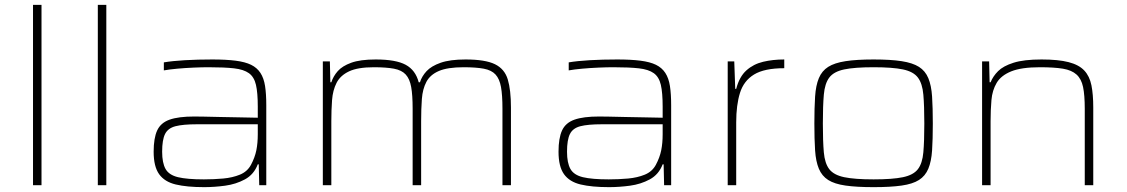

<svg xmlns="http://www.w3.org/2000/svg" viewBox="-20 -763 4642 791"><path d="M116 0V-743H151V0Z M383 0V-743H418V0Z M821 8Q750 8 704 -3Q658 -14 635.5 -45.5Q613 -77 613 -138Q613 -194 627.5 -225.5Q642 -257 678.5 -270Q715 -283 780 -283Q792 -283 821 -282.5Q850 -282 888.5 -281Q927 -280 967 -279.5Q1007 -279 1042 -278V-324Q1042 -381 1034.5 -413.5Q1027 -446 1005.5 -461.5Q984 -477 944 -481.5Q904 -486 839 -486Q813 -486 778 -484.5Q743 -483 710 -480Q677 -477 655 -473V-506Q690 -512 742 -515Q794 -518 855 -518Q911 -518 950.5 -513Q990 -508 1014.5 -496Q1039 -484 1053 -462.5Q1067 -441 1072 -408.5Q1077 -376 1077 -330V0H1048L1046 -86H1042Q1026 -44 989 -24Q952 -4 907.5 2Q863 8 821 8ZM820 -24Q861 -24 899.5 -27.5Q938 -31 968.5 -43.5Q999 -56 1014 -84Q1030 -114 1036 -143.5Q1042 -173 1042 -210V-251H791Q734 -251 703 -243Q672 -235 660 -211Q648 -187 648 -138Q648 -92 662 -67Q676 -42 713.5 -33Q751 -24 820 -24Z M1310 0V-510H1339L1341 -424H1345Q1353 -449 1371.5 -470Q1390 -491 1427 -504.5Q1464 -518 1528 -518Q1611 -518 1651.5 -496Q1692 -474 1705 -424H1710Q1718 -449 1737.5 -470Q1757 -491 1795.5 -504.5Q1834 -518 1898 -518Q1979 -518 2019 -498.5Q2059 -479 2072 -435.5Q2085 -392 2085 -320V0H2050V-315Q2050 -371 2044 -404.5Q2038 -438 2021.5 -456Q2005 -474 1973 -480Q1941 -486 1890 -486Q1824 -486 1788 -470.5Q1752 -455 1736.5 -425.5Q1721 -396 1718 -355Q1715 -314 1715 -264V0H1680V-315Q1680 -371 1674 -404.5Q1668 -438 1651.5 -456Q1635 -474 1603 -480Q1571 -486 1520 -486Q1454 -486 1418 -469Q1382 -452 1366.5 -421.5Q1351 -391 1348 -350.5Q1345 -310 1345 -264V0Z M2489 8Q2418 8 2372 -3Q2326 -14 2303.5 -45.5Q2281 -77 2281 -138Q2281 -194 2295.5 -225.5Q2310 -257 2346.5 -270Q2383 -283 2448 -283Q2460 -283 2489 -282.5Q2518 -282 2556.5 -281Q2595 -280 2635 -279.5Q2675 -279 2710 -278V-324Q2710 -381 2702.5 -413.5Q2695 -446 2673.5 -461.5Q2652 -477 2612 -481.5Q2572 -486 2507 -486Q2481 -486 2446 -484.5Q2411 -483 2378 -480Q2345 -477 2323 -473V-506Q2358 -512 2410 -515Q2462 -518 2523 -518Q2579 -518 2618.5 -513Q2658 -508 2682.5 -496Q2707 -484 2721 -462.5Q2735 -441 2740 -408.5Q2745 -376 2745 -330V0H2716L2714 -86H2710Q2694 -44 2657 -24Q2620 -4 2575.5 2Q2531 8 2489 8ZM2488 -24Q2529 -24 2567.5 -27.5Q2606 -31 2636.5 -43.5Q2667 -56 2682 -84Q2698 -114 2704 -143.5Q2710 -173 2710 -210V-251H2459Q2402 -251 2371 -243Q2340 -235 2328 -211Q2316 -187 2316 -138Q2316 -92 2330 -67Q2344 -42 2381.5 -33Q2419 -24 2488 -24Z M2978 0V-510H3005L3009 -397H3013Q3026 -447 3055 -473Q3084 -499 3124 -508.5Q3164 -518 3211 -518V-482Q3129 -482 3086.5 -456Q3044 -430 3028.5 -380Q3013 -330 3013 -259V0Z M3579 8Q3509 8 3463.5 1.5Q3418 -5 3392 -21.5Q3366 -38 3353.5 -68Q3341 -98 3338 -143.5Q3335 -189 3335 -254Q3335 -319 3338 -365Q3341 -411 3353.5 -441Q3366 -471 3392 -487.5Q3418 -504 3463.5 -511Q3509 -518 3579 -518Q3649 -518 3694.5 -511Q3740 -504 3766 -487.5Q3792 -471 3804.5 -441Q3817 -411 3820 -365Q3823 -319 3823 -254Q3823 -189 3820 -143.5Q3817 -98 3804.5 -68Q3792 -38 3766 -21.5Q3740 -5 3694.5 1.5Q3649 8 3579 8ZM3579 -24Q3657 -24 3700 -33Q3743 -42 3761.5 -66Q3780 -90 3784 -135.5Q3788 -181 3788 -254Q3788 -327 3784 -373Q3780 -419 3761.5 -443.5Q3743 -468 3700 -477Q3657 -486 3579 -486Q3501 -486 3458 -477Q3415 -468 3396.5 -443.5Q3378 -419 3374 -373Q3370 -327 3370 -254Q3370 -181 3374 -135.5Q3378 -90 3396.5 -66Q3415 -42 3458 -33Q3501 -24 3579 -24Z M4026 0V-510H4055L4057 -424H4061Q4071 -449 4092 -470Q4113 -491 4155.5 -504.5Q4198 -518 4271 -518Q4340 -518 4382.5 -507Q4425 -496 4447 -472.5Q4469 -449 4476.5 -411.5Q4484 -374 4484 -320V0H4449V-315Q4449 -371 4442 -404.5Q4435 -438 4415 -456Q4395 -474 4359 -480Q4323 -486 4264 -486Q4188 -486 4146 -469Q4104 -452 4086 -421.5Q4068 -391 4064.5 -350.5Q4061 -310 4061 -264V0Z"/></svg>

Font: Saira Expanded Thin
Style: Regular
Weight: 250
Width: 7
Designer: Hector Gatti with collaboration of the Omnibus-Type team
Foundry: Omnibus-Type
Version: Version 1.101